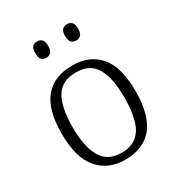

<svg xmlns="http://www.w3.org/2000/svg" viewBox="-178 -857 912 983"><g transform="rotate(-30 278.0 -365.5)"><path d="M277 10Q176 10 118 -58.5Q60 -127 60 -268Q60 -408 116 -476Q172 -544 281 -544Q383 -544 440 -477Q497 -410 497 -268Q497 -127 441 -58.5Q385 10 277 10ZM278 -30Q334 -30 368 -58Q402 -86 416.5 -139.5Q431 -193 431 -268Q431 -387 395.5 -445.5Q360 -504 280 -504Q196 -504 160.5 -445Q125 -386 125 -268Q125 -153 161 -91.5Q197 -30 278 -30ZM364 -644Q347 -644 336 -654.5Q325 -665 325 -693Q325 -720 336 -730.5Q347 -741 364 -741Q380 -741 391 -730.5Q402 -720 402 -693Q402 -665 391 -654.5Q380 -644 364 -644ZM187 -644Q170 -644 159.5 -654.5Q149 -665 149 -693Q149 -720 159.5 -730.5Q170 -741 187 -741Q203 -741 214 -730.5Q225 -720 225 -693Q225 -665 214 -654.5Q203 -644 187 -644Z"/></g></svg>

Font: Noto Serif Gujarati Light
Style: Regular
Weight: 300
Version: Version 2.102